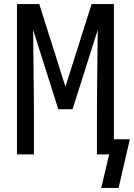

<svg xmlns="http://www.w3.org/2000/svg" viewBox="-20 -755 655 939"><path d="M475 164 514 0H454V-147Q454 -263 455.5 -378.5Q457 -494 458 -609L335 -221H265L142 -609Q143 -494 144.5 -378.5Q146 -263 146 -147V0H63V-735H172L300 -331L428 -735H537V-74H615L560 164Z"/></svg>

Font: Iosevka Mono
Style: Regular
Weight: 400
Designer: Belleve Invis
Foundry: Belleve Invis
Version: Version 11.1.1